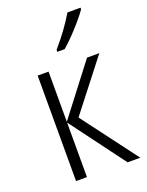

<svg xmlns="http://www.w3.org/2000/svg" viewBox="-144 -838 697 910"><g transform="rotate(-20 204.5 -382.5)"><path d="M389 -532 192 -279 402 0H338L133 -275V0H78V-532H133V-279L327 -532ZM379 -757Q356 -724 315 -679Q274 -634 241 -606H204V-616Q270 -692 313 -765H379Z"/></g></svg>

Font: Noto Sans UI NarrowLight
Style: Regular
Weight: 300
Width: 4
Designer: Monotype Design Team
Foundry: Monotype Imaging Inc.
Version: Version 1.001